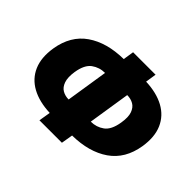

<svg xmlns="http://www.w3.org/2000/svg" viewBox="-157 -1001 1293 1293"><g transform="rotate(45 489.0 -355.0)"><path d="M336 30 350 -54Q247 -58 176.5 -96.5Q106 -135 75 -206Q44 -277 60 -378Q83 -520 185 -590.5Q287 -661 446 -663L458 -740H672L660 -662Q763 -658 833.5 -619.5Q904 -581 935 -510Q966 -439 950 -338Q927 -196 825 -125.5Q723 -55 564 -53L550 30ZM274 -368Q265 -309 277.5 -273.5Q290 -238 316.5 -223Q343 -208 376 -208L423 -508Q370 -508 328.5 -478Q287 -448 274 -368ZM736 -348Q746 -408 733.5 -443Q721 -478 694.5 -493Q668 -508 634 -508L587 -208Q640 -208 681.5 -238Q723 -268 736 -348Z"/></g></svg>

Font: Winston Black
Style: Italic
Weight: 900
Italic angle: -9°
Designer: Original fonts by Vernon Adams / Changes by Cristiano Sobral
Foundry: VOriginal fonts by Vernon Adams / Changes by Cristiano Sobral
Version: Version 2.503;July 17, 2020;FontCreator 13.0.0.2655 64-bit